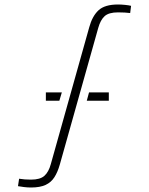

<svg xmlns="http://www.w3.org/2000/svg" viewBox="-20 -827 663 854"><path d="M118 7Q103 7 86.5 5Q70 3 60 1L65 -32Q76.5 -30 90.5 -29Q104.5 -28 118 -28Q158.5 -28 177.5 -45Q196.5 -62 206 -97L377 -706Q390.5 -755.5 418.2 -781.2Q446 -807 505 -807Q520 -807 537 -805.2Q554 -803.5 563 -801L559 -769Q548 -770.5 534.8 -771.2Q521.5 -772 505 -772Q464 -772 445.5 -755.2Q427 -738.5 417 -703L246 -95Q236.5 -61.5 222 -38.8Q207.5 -16 182.8 -4.5Q158 7 118 7ZM366 -379 376 -416H464V-379ZM184 -379V-416H255L244 -379Z"/></svg>

Font: Big Shoulders Stencil Text Thin Thin
Style: Regular
Weight: 250
Version: Version 2.001